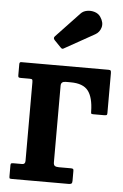

<svg xmlns="http://www.w3.org/2000/svg" viewBox="-55 -812 547 852"><g transform="rotate(5 219.0 -386.5)"><path d="M69.5 -450H31Q24 -450 21.5 -451.8Q19 -453.5 19 -461V-510.5Q19 -520 26.5 -520H415.5Q423.5 -520 425.5 -517Q427.5 -514 427.5 -505.5V-327.5Q427.5 -320.5 424.2 -319Q421 -317.5 413.5 -317.5H365Q357.5 -317.5 356.2 -320Q355 -322.5 355 -329.5Q354 -391 331.5 -420.5Q309 -450 253 -450H231.5Q210 -450 210 -431.5V-90Q210 -78 215.8 -74Q221.5 -70 234 -70H285.5Q293 -70 296.2 -68.5Q299.5 -67 299.5 -60V-15Q299.5 -5.5 295.8 -2.8Q292 0 283 0H31.5Q24 0 21.5 -1.2Q19 -2.5 19 -10V-61Q19 -67.5 22.5 -68.8Q26 -70 32.5 -70H70.5Q84 -70 84 -85V-435Q84 -445 81.8 -447.5Q79.5 -450 69.5 -450ZM195 -600.5 166 -630.5Q158 -639.5 166 -647.5L270 -757.5Q280.5 -769 297.8 -772.2Q315 -775.5 332 -770.2Q349 -765 358.5 -751Q375 -726.5 368.8 -704.5Q362.5 -682.5 343.5 -672L213 -599Q207 -595 203.5 -595Q200 -595 195 -600.5Z"/></g></svg>

Font: Besley* Narrow Semi
Style: Regular
Weight: 600
Width: 4
Designer: Owen Earl
Foundry: indestructible type*
Version: Version 3.000; ttfautohint (v1.8.3)